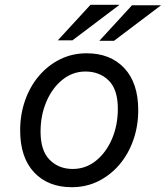

<svg xmlns="http://www.w3.org/2000/svg" viewBox="-20 -762 691 800"><path d="M341 -540Q440 -540 498 -478Q556 -416 556 -303Q556 -237 535.5 -178.5Q515 -120 477.5 -76Q440 -32 389.5 -7Q339 18 279 18Q180 18 122 -44Q64 -106 64 -219Q64 -285 84.5 -343.5Q105 -402 142.5 -446Q180 -490 230.5 -515Q281 -540 341 -540ZM471 -309Q471 -389 433 -426.5Q395 -464 336 -464Q283 -464 240.5 -430Q198 -396 173.5 -339Q149 -282 149 -213Q149 -134 187 -96Q225 -58 283 -58Q337 -58 379.5 -92Q422 -126 446.5 -183Q471 -240 471 -309ZM221 -594 357 -742H478L282 -594ZM394 -592 530 -740H651L455 -592Z"/></svg>

Font: Fragment Mono
Style: Italic
Weight: 400
Italic angle: -12°
Designer: Wei Huang based on Nimbus Sans by URW Studio, based on Helvetica by Max Miedinger.
Foundry: Wei Huang
Version: Version 1.011; ttfautohint (v1.8.4.7-5d5b)